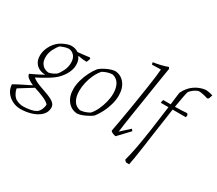

<svg xmlns="http://www.w3.org/2000/svg" viewBox="-177 -1050 1806 1597"><g transform="rotate(30 726.0 -251.5)"><path d="M143 209Q102 209 65.5 190.5Q29 172 6 140Q-17 108 -19 66Q-3 56 26.5 41Q56 26 86.5 11Q117 -4 137 -14Q106 -27 83.5 -44Q61 -61 61 -81Q72 -86 94 -96.5Q116 -107 140 -119Q164 -131 182 -142Q152 -141 124.5 -153.5Q97 -166 80 -192Q63 -218 63 -259Q63 -302 85 -345Q107 -388 143 -416Q154 -425 173.5 -435Q193 -445 214 -452Q235 -459 251 -459Q291 -459 319 -439Q340 -441 363.5 -443.5Q387 -446 405.5 -448.5Q424 -451 430 -452L439 -444Q436 -427 425 -406Q407 -406 386 -408.5Q365 -411 346 -415L342 -412Q364 -385 364 -340Q364 -292 335 -244Q306 -196 263 -164Q245 -150 218.5 -134Q192 -118 165 -103Q138 -88 119 -79Q132 -65 160 -52Q188 -39 219 -29Q250 -18 283.5 -5.5Q317 7 340 25.5Q363 44 363 71Q363 116 330.5 147Q298 178 247.5 193.5Q197 209 143 209ZM197 -170Q215 -174 232 -182Q249 -190 263 -200Q281 -218 299.5 -255.5Q318 -293 318 -333Q318 -379 295.5 -402.5Q273 -426 243 -427Q221 -425 203 -419Q185 -413 167 -405Q148 -385 129 -348Q110 -311 110 -270Q110 -234 124 -212Q138 -190 158 -180Q178 -170 197 -170ZM79 158Q95 168 114.5 173.5Q134 179 155 179Q187 179 222 172Q257 165 279 150Q295 137 305 113.5Q315 90 315 68Q296 46 252 27.5Q208 9 162 -5L32 76Q35 98 48 121.5Q61 145 79 158Z M571 6Q515 3 479 -41.5Q443 -86 443 -158Q443 -198 455.5 -242.5Q468 -287 488.5 -327.5Q509 -368 534 -398Q561 -421 601 -439Q641 -457 672 -459Q727 -456 762.5 -412Q798 -368 798 -295Q798 -255 785.5 -210Q773 -165 752 -124Q731 -83 707 -53Q679 -31 639.5 -13.5Q600 4 571 6ZM580 -30Q624 -33 668 -59Q693 -87 711 -126Q729 -165 739.5 -207Q750 -249 750 -287Q750 -343 728.5 -379Q707 -415 664 -424Q618 -421 574 -396Q549 -368 530.5 -329Q512 -290 502.5 -247.5Q493 -205 493 -167Q493 -112 514.5 -75Q536 -38 580 -30Z M944 9Q934 9 917 2.5Q900 -4 893 -15Q900 -52 910 -108Q920 -164 931 -229.5Q942 -295 952.5 -362Q963 -429 972 -489Q981 -549 986.5 -594Q992 -639 993 -660L908 -658Q904 -666 904 -679Q930 -682 970 -691Q1010 -700 1040 -712L1049 -698Q1038 -633 1026 -555.5Q1014 -478 1001.5 -398Q989 -318 977.5 -246Q966 -174 958 -119Q950 -64 947 -37L1030 -113L1044 -97Z M1131 155Q1117 148 1111 137Q1127 79 1141.5 2Q1156 -75 1171 -178.5Q1186 -282 1204 -420H1130Q1131 -429 1132.5 -437Q1134 -445 1137 -450Q1154 -450 1171.5 -450Q1189 -450 1208 -450Q1211 -478 1215 -508Q1219 -538 1223 -569Q1251 -629 1299.5 -662Q1348 -695 1402 -700Q1415 -700 1434.5 -696.5Q1454 -693 1471 -687L1459 -652L1446 -644Q1431 -650 1403.5 -656Q1376 -662 1358 -662Q1337 -658 1314 -641.5Q1291 -625 1279 -606Q1274 -592 1266.5 -550.5Q1259 -509 1249 -450Q1279 -450 1308.5 -451.5Q1338 -453 1364 -455L1374 -442L1371 -420H1244Q1236 -364 1226.5 -299Q1217 -234 1207.5 -168.5Q1198 -103 1190 -42Q1180 31 1171 84.5Q1162 138 1158 155Z"/></g></svg>

Font: Labrada Lght
Style: Italic
Weight: 300
Italic angle: -7°
Designer: Mercedes Jáuregui
Foundry: Omnibus-Type Team
Version: Version 1.000; ttfautohint (v1.8.4.7-5d5b)